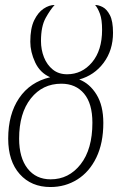

<svg xmlns="http://www.w3.org/2000/svg" viewBox="-20 -747 475 773"><path d="M183 6Q106 6 59.5 -46Q13 -98 13 -189Q13 -287 57 -352Q101 -417 182 -436Q141 -454 121.5 -496Q102 -538 102 -579Q102 -633 117.5 -665Q133 -697 155.5 -712Q178 -727 200 -727Q183 -709 164 -675Q145 -641 145 -582Q145 -547 157 -516.5Q169 -486 192.5 -467Q216 -448 250 -448Q310 -448 350.5 -496Q391 -544 391 -627Q391 -668 382.5 -691Q374 -714 363 -727Q377 -727 393.5 -718.5Q410 -710 422.5 -686Q435 -662 435 -615Q435 -545 397.5 -494.5Q360 -444 299 -427Q341 -411 368.5 -366.5Q396 -322 396 -252Q396 -171 368 -113Q340 -55 291.5 -24.5Q243 6 183 6ZM184 -25Q257 -25 304.5 -85.5Q352 -146 352 -253Q352 -330 318.5 -370Q285 -410 227 -410Q151 -410 104 -350.5Q57 -291 57 -189Q57 -112 91 -68.5Q125 -25 184 -25Z"/></svg>

Font: Noto Serif ExtraLight
Style: Italic
Weight: 200
Italic angle: -12°
Designer: Monotype Design Team
Foundry: Monotype Imaging Inc.
Version: Version 2.014; ttfautohint (v1.8.4.7-5d5b)